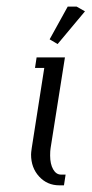

<svg xmlns="http://www.w3.org/2000/svg" viewBox="-20 -556 275 576"><path d="M73.2 -92.3Q73.2 -98.1 75.2 -111.8L112.8 -352.1H85L89.8 -383.8H174.8L131.8 -111.8Q130.4 -104 130.4 -89.4Q130.4 -64 139.4 -48.1Q148.4 -32.2 163.1 -32.2H176.8L171.9 0H158.2Q121.6 0 97.4 -26.4Q73.2 -52.7 73.2 -92.3ZM128.9 -438 183.1 -536.1H210L234.9 -522L152.8 -423.8Z"/></svg>

Font: Gawaa
Style: Italic
Weight: 400
Designer: T. Christopher White
Version: Version 1.0